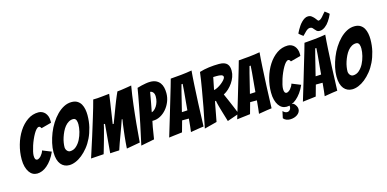

<svg xmlns="http://www.w3.org/2000/svg" viewBox="-99 -1623 4820 2391"><g transform="rotate(-15 2311.0 -428.0)"><path d="M182 2Q151 2 125.5 -12Q100 -26 81 -54Q62 -82 50.5 -123Q39 -164 39 -219Q39 -313 65 -404.5Q91 -496 138 -569Q185 -642 249.5 -686.5Q314 -731 392 -731Q416 -731 438 -721Q460 -711 476 -693Q492 -675 501.5 -649Q511 -623 511 -591Q511 -585 511 -578.5Q511 -572 510 -565L379 -530Q367 -555 351 -555Q335 -555 317.5 -536.5Q300 -518 283 -488.5Q266 -459 250 -422.5Q234 -386 222 -349Q210 -312 202.5 -278.5Q195 -245 195 -224Q195 -192 203.5 -179Q212 -166 226 -166Q237 -166 251 -174.5Q265 -183 277 -196.5Q289 -210 299 -227Q309 -244 313 -261L427 -215Q403 -160 373.5 -119.5Q344 -79 311.5 -51.5Q279 -24 246 -11Q213 2 182 2Z M595 4Q562 4 535 -8.5Q508 -21 488 -45.5Q468 -70 456.5 -108.5Q445 -147 445 -201Q445 -257 459 -319Q473 -381 497 -442Q521 -503 556 -558Q591 -613 633 -655.5Q675 -698 723 -723Q771 -748 823 -748Q868 -748 897.5 -729.5Q927 -711 943.5 -681.5Q960 -652 967 -615Q974 -578 974 -541Q974 -459 956.5 -386.5Q939 -314 910 -253.5Q881 -193 842.5 -145.5Q804 -98 762 -64.5Q720 -31 677 -13.5Q634 4 595 4ZM649 -161Q694 -161 729 -192Q764 -223 787 -268Q810 -313 822.5 -364Q835 -415 835 -457Q835 -469 833.5 -483Q832 -497 827.5 -509Q823 -521 813.5 -529.5Q804 -538 788 -538Q756 -538 729 -522Q702 -506 680.5 -479.5Q659 -453 643 -419.5Q627 -386 615.5 -351.5Q604 -317 599 -284Q594 -251 594 -227Q594 -216 598 -204Q602 -192 609 -183Q616 -174 626.5 -167.5Q637 -161 649 -161Z M877 -6Q921 -139 961 -267Q978 -321 996 -380Q1014 -439 1032 -497Q1050 -555 1065.5 -609Q1081 -663 1093 -709Q1148 -709 1197 -715Q1246 -721 1303 -726Q1300 -704 1296.5 -676.5Q1293 -649 1288.5 -619Q1284 -589 1279 -557Q1274 -525 1267 -475Q1260 -425 1248 -350H1261Q1290 -426 1309 -476.5Q1328 -527 1340 -559Q1352 -591 1364.5 -621.5Q1377 -652 1388.5 -679.5Q1400 -707 1410 -728Q1435 -730 1457 -733Q1479 -736 1501 -739.5Q1523 -743 1545.5 -746.5Q1568 -750 1595 -755Q1585 -697 1576 -636Q1567 -575 1560 -514.5Q1553 -454 1546.5 -395Q1540 -336 1535 -283Q1523 -159 1514 -41L1340 -10Q1340 -15 1341.5 -37Q1343 -59 1345.5 -91Q1348 -123 1352.5 -162Q1357 -201 1361.5 -240Q1366 -279 1371 -315.5Q1376 -352 1381 -378H1372Q1358 -336 1341 -289.5Q1324 -243 1306.5 -195Q1289 -147 1272 -101Q1255 -55 1242 -13Q1207 -12 1182 -10.5Q1157 -9 1124 -7L1156 -378H1141Q1139 -365 1131 -334.5Q1123 -304 1112.5 -264.5Q1102 -225 1090 -182.5Q1078 -140 1067.5 -103.5Q1057 -67 1050 -43.5Q1043 -20 1042 -17Z M1523 1Q1553 -134 1580 -263Q1591 -317 1603 -377Q1615 -437 1626 -495Q1637 -553 1647 -607Q1657 -661 1664 -706Q1693 -715 1721 -721.5Q1749 -728 1778.5 -733Q1808 -738 1834 -738Q1879 -738 1909.5 -723Q1940 -708 1959 -682.5Q1978 -657 1986 -623Q1994 -589 1994 -550Q1994 -494 1973.5 -442Q1953 -390 1918.5 -349.5Q1884 -309 1839.5 -285Q1795 -261 1747 -261H1736Q1728 -227 1721 -187Q1714 -147 1709 -113Q1702 -73 1696 -33ZM1756 -366Q1772 -370 1789.5 -384.5Q1807 -399 1822 -422.5Q1837 -446 1846 -477Q1855 -508 1855 -542Q1855 -579 1838.5 -598Q1822 -617 1802 -617Q1791 -551 1780 -492Q1769 -433 1756 -366Z M2164 -2Q2168 -35 2172 -67Q2175 -95 2177.5 -123Q2180 -151 2182 -171H2095L2055 -27Q2033 -24 2003 -20.5Q1973 -17 1947 -14Q1915 -10 1884 -6Q1924 -139 1963 -268Q1979 -322 1996.5 -381Q2014 -440 2031.5 -498.5Q2049 -557 2065 -611Q2081 -665 2093 -710Q2161 -715 2231.5 -722Q2302 -729 2369 -741Q2366 -709 2362.5 -661.5Q2359 -614 2356 -558Q2353 -502 2350 -441Q2347 -380 2344 -321Q2339 -183 2333 -28Q2303 -23 2273 -20Q2248 -16 2218 -11Q2188 -6 2164 -2ZM2119 -271Q2123 -271 2133.5 -271.5Q2144 -272 2155.5 -272.5Q2167 -273 2177 -273.5Q2187 -274 2191 -275Q2191 -281 2192.5 -295.5Q2194 -310 2195.5 -328.5Q2197 -347 2199 -369Q2201 -391 2203 -412Q2207 -463 2213 -522L2219 -609L2204 -608L2181 -522Z M2342 1Q2369 -132 2394 -259Q2403 -313 2414 -371.5Q2425 -430 2434.5 -487.5Q2444 -545 2452.5 -598.5Q2461 -652 2466 -696Q2523 -714 2589 -722.5Q2655 -731 2720 -731Q2759 -731 2784.5 -722Q2810 -713 2824.5 -696.5Q2839 -680 2845 -658Q2851 -636 2851 -609Q2851 -569 2837 -530.5Q2823 -492 2799.5 -457.5Q2776 -423 2745.5 -394.5Q2715 -366 2680 -348Q2698 -308 2718.5 -260.5Q2739 -213 2757 -170Q2777 -120 2798 -70L2643 -16Q2623 -80 2607 -136Q2600 -159 2593 -183.5Q2586 -208 2580 -230Q2574 -252 2570 -269.5Q2566 -287 2565 -298L2552 -294Q2546 -262 2537.5 -219Q2529 -176 2522 -136Q2513 -89 2504 -41ZM2577 -433Q2596 -435 2623.5 -449Q2651 -463 2676 -482.5Q2701 -502 2719 -523Q2737 -544 2737 -560Q2737 -571 2730 -577.5Q2723 -584 2710.5 -587.5Q2698 -591 2683 -592Q2668 -593 2652 -593Q2641 -593 2629.5 -592.5Q2618 -592 2609 -592Z M3041 -2Q3045 -35 3049 -67Q3052 -95 3054.5 -123Q3057 -151 3059 -171H2972L2932 -27Q2910 -24 2880 -20.5Q2850 -17 2824 -14Q2792 -10 2761 -6Q2801 -139 2840 -268Q2856 -322 2873.5 -381Q2891 -440 2908.5 -498.5Q2926 -557 2942 -611Q2958 -665 2970 -710Q3038 -715 3108.5 -722Q3179 -729 3246 -741Q3243 -709 3239.5 -661.5Q3236 -614 3233 -558Q3230 -502 3227 -441Q3224 -380 3221 -321Q3216 -183 3210 -28Q3180 -23 3150 -20Q3125 -16 3095 -11Q3065 -6 3041 -2ZM2996 -271Q3000 -271 3010.5 -271.5Q3021 -272 3032.5 -272.5Q3044 -273 3054 -273.5Q3064 -274 3068 -275Q3068 -281 3069.5 -295.5Q3071 -310 3072.5 -328.5Q3074 -347 3076 -369Q3078 -391 3080 -412Q3084 -463 3090 -522L3096 -609L3081 -608L3058 -522Z M3397 2Q3366 2 3340.5 -12Q3315 -26 3296 -54Q3277 -82 3265.5 -123Q3254 -164 3254 -219Q3254 -313 3280 -404.5Q3306 -496 3353 -569Q3400 -642 3464.5 -686.5Q3529 -731 3607 -731Q3631 -731 3653 -721Q3675 -711 3691 -693Q3707 -675 3716.5 -649Q3726 -623 3726 -591Q3726 -585 3726 -578.5Q3726 -572 3725 -565L3594 -530Q3582 -555 3566 -555Q3550 -555 3532.5 -536.5Q3515 -518 3498 -488.5Q3481 -459 3465 -422.5Q3449 -386 3437 -349Q3425 -312 3417.5 -278.5Q3410 -245 3410 -224Q3410 -192 3418.5 -179Q3427 -166 3441 -166Q3452 -166 3466 -174.5Q3480 -183 3492 -196.5Q3504 -210 3514 -227Q3524 -244 3528 -261L3642 -215Q3618 -160 3588.5 -119.5Q3559 -79 3526.5 -51.5Q3494 -24 3461 -11Q3428 2 3397 2ZM3397 165Q3373 165 3350.5 156Q3328 147 3313 128L3332 40Q3358 68 3385 68Q3407 68 3421.5 52Q3436 36 3436 11Q3436 -1 3431 -19Q3449 -17 3460.5 -15Q3472 -13 3481.5 -11.5Q3491 -10 3492 -10Q3532 29 3532 68Q3532 89 3521.5 106.5Q3511 124 3493 137Q3475 150 3450.5 157.5Q3426 165 3397 165Z M3888 -2Q3892 -35 3896 -67Q3899 -95 3901.5 -123Q3904 -151 3906 -171H3819L3779 -27Q3757 -24 3727 -20.5Q3697 -17 3671 -14Q3639 -10 3608 -6Q3648 -139 3687 -268Q3703 -322 3720.5 -381Q3738 -440 3755.5 -498.5Q3773 -557 3789 -611Q3805 -665 3817 -710Q3885 -715 3955.5 -722Q4026 -729 4093 -741Q4090 -709 4086.5 -661.5Q4083 -614 4080 -558Q4077 -502 4074 -441Q4071 -380 4068 -321Q4063 -183 4057 -28Q4027 -23 3997 -20Q3972 -16 3942 -11Q3912 -6 3888 -2ZM3843 -271Q3847 -271 3857.5 -271.5Q3868 -272 3879.5 -272.5Q3891 -273 3901 -273.5Q3911 -274 3915 -275Q3915 -281 3916.5 -295.5Q3918 -310 3919.5 -328.5Q3921 -347 3923 -369Q3925 -391 3927 -412Q3931 -463 3937 -522L3943 -609L3928 -608L3905 -522ZM3827 -796Q3814 -805 3804.5 -813Q3795 -821 3787 -827Q3779 -833 3773 -840Q3773 -840 3779 -853Q3785 -866 3796 -885.5Q3807 -905 3822.5 -928Q3838 -951 3857 -970.5Q3876 -990 3898 -1003.5Q3920 -1017 3946 -1017Q3970 -1017 3988.5 -1003Q4007 -989 4021 -973Q4035 -957 4043.5 -944Q4052 -931 4057 -931Q4072 -931 4086 -941.5Q4100 -952 4113 -967Q4126 -982 4138 -997Q4150 -1012 4160 -1021Q4172 -1012 4182 -1004Q4192 -996 4200 -990Q4208 -984 4214 -977Q4193 -928 4166 -890Q4155 -873 4141 -858Q4127 -843 4111 -831Q4095 -819 4077.5 -811.5Q4060 -804 4040 -804Q4016 -804 4003.5 -814.5Q3991 -825 3981 -838Q3971 -851 3960.5 -861.5Q3950 -872 3929 -872Q3914 -872 3900 -863.5Q3886 -855 3873.5 -843Q3861 -831 3849 -818Q3837 -805 3827 -796Z M4243 4Q4210 4 4183 -8.5Q4156 -21 4136 -45.5Q4116 -70 4104.5 -108.5Q4093 -147 4093 -201Q4093 -257 4107 -319Q4121 -381 4145 -442Q4169 -503 4204 -558Q4239 -613 4281 -655.5Q4323 -698 4371 -723Q4419 -748 4471 -748Q4516 -748 4545.5 -729.5Q4575 -711 4591.5 -681.5Q4608 -652 4615 -615Q4622 -578 4622 -541Q4622 -459 4604.5 -386.5Q4587 -314 4558 -253.5Q4529 -193 4490.5 -145.5Q4452 -98 4410 -64.5Q4368 -31 4325 -13.5Q4282 4 4243 4ZM4297 -161Q4342 -161 4377 -192Q4412 -223 4435 -268Q4458 -313 4470.5 -364Q4483 -415 4483 -457Q4483 -469 4481.5 -483Q4480 -497 4475.5 -509Q4471 -521 4461.5 -529.5Q4452 -538 4436 -538Q4404 -538 4377 -522Q4350 -506 4328.5 -479.5Q4307 -453 4291 -419.5Q4275 -386 4263.5 -351.5Q4252 -317 4247 -284Q4242 -251 4242 -227Q4242 -216 4246 -204Q4250 -192 4257 -183Q4264 -174 4274.5 -167.5Q4285 -161 4297 -161Z"/></g></svg>

Font: Bangers
Style: Regular
Weight: 400
Designer: vernon adams
Foundry: Vernon Adams
Version: Version 2.000